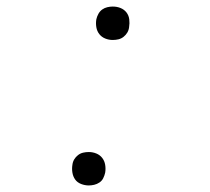

<svg xmlns="http://www.w3.org/2000/svg" viewBox="-20 -558 640 586"><path d="M324 -436Q312 -436 301 -440.5Q290 -445 283 -454Q276 -463 274 -475Q272 -487 274 -499Q276 -508 280.5 -516Q285 -524 292 -529Q299 -534 307.5 -536Q316 -538 324 -538Q337 -538 348 -533.5Q359 -529 366 -520Q373 -511 374.5 -499Q376 -487 374 -475Q373 -466 368.5 -458.5Q364 -451 357 -445.5Q350 -440 341.5 -438Q333 -436 324 -436ZM251 8Q239 8 227.5 3.5Q216 -1 209.5 -10Q203 -19 201 -31Q199 -43 201 -55Q202 -64 206.5 -71.5Q211 -79 218 -84.5Q225 -90 233.5 -92Q242 -94 251 -94Q263 -94 274 -89.5Q285 -85 292 -76Q299 -67 301 -55Q303 -43 301 -31Q299 -22 295 -14Q291 -6 283.5 -1Q276 4 267.5 6Q259 8 251 8Z"/></svg>

Font: Iosevka Slab XLtExObl
Style: Regular
Weight: 200
Width: 7
Italic angle: -9°
Monospace: yes
Designer: Belleve Invis
Foundry: Belleve Invis
Version: Version 11.1.1; ttfautohint (v1.8.3)